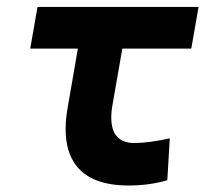

<svg xmlns="http://www.w3.org/2000/svg" viewBox="-20 -538 626 567"><path d="M359.9 9.8Q251 9.8 205.6 -48.3Q173.8 -88.9 173.8 -156.7Q173.8 -185.5 179.7 -219.7L210 -394.5H69.3L90.8 -517.6H566.4L544.9 -394.5H341.3L313 -232.9Q308.6 -209.5 308.6 -190.9Q308.6 -115.7 377 -115.7Q418.9 -115.7 481.4 -129.4L474.1 -5.9Q421.4 9.8 359.9 9.8Z"/></svg>

Font: CaskaydiaCove NF
Style: Bold Italic
Weight: 700
Italic angle: -10°
Designer: Aaron Bell
Foundry: Saja Typeworks
Version: Version 2111.001; VTT 6.35;Nerd Fonts 3.2.1